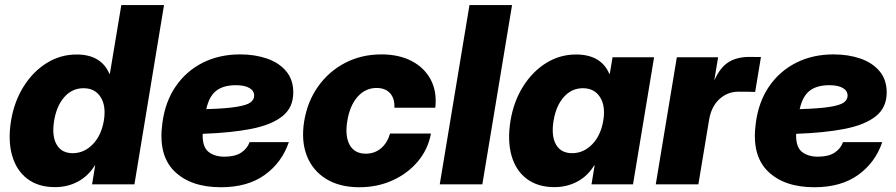

<svg xmlns="http://www.w3.org/2000/svg" viewBox="-20 -748 3637 779"><path d="M203.1 11.2Q135.7 11.2 91.3 -22.2Q46.9 -55.7 29.3 -116.5Q11.7 -177.2 24.9 -258.8Q38.1 -337.4 76.4 -397.9Q114.7 -458.5 170.2 -492.7Q225.6 -526.9 291 -526.9Q390.1 -526.9 423.8 -448.7H425.8L472.2 -727.5H645.5L525.4 0H353.5L366.2 -76.7H364.7Q337.9 -33.7 296.1 -11.2Q254.4 11.2 203.1 11.2ZM274.9 -126.5Q321.3 -126.5 356.2 -162.4Q391.1 -198.2 401.4 -258.8Q411.1 -318.4 388.2 -354.2Q365.2 -390.1 318.8 -390.1Q273.4 -390.1 241.7 -355Q210 -319.8 199.7 -258.8Q189.5 -196.8 209.7 -161.6Q230 -126.5 274.9 -126.5Z M876.5 11.7Q753.4 11.7 687.3 -53.5Q621.1 -118.7 638.7 -248Q649.9 -335 692.9 -397.5Q735.8 -460 803 -493.7Q870.1 -527.3 954.1 -527.3Q1014.2 -527.3 1063 -510.5Q1111.8 -493.7 1140.9 -459.2Q1169.9 -424.8 1169.9 -373Q1169.9 -311.5 1125.7 -276.4Q1081.5 -241.2 999.3 -225.1Q917 -209 802.7 -205.1Q802.2 -201.7 802.2 -198.7Q802.2 -149.9 826.9 -131.1Q851.6 -112.3 890.6 -112.3Q933.6 -112.3 958.5 -128.7Q983.4 -145 992.7 -171.4H1151.9Q1124 -88.9 1054.4 -38.6Q984.9 11.7 876.5 11.7ZM816.9 -305.2Q897.5 -307.6 939.5 -314.5Q981.4 -321.3 996.3 -332.5Q1011.2 -343.8 1011.2 -359.9Q1011.2 -379.9 991.7 -391.1Q972.2 -402.3 937 -402.3Q886.7 -402.3 857.7 -380.1Q828.6 -357.9 816.9 -305.2Z M1438 11.7Q1357.9 11.7 1303 -22.2Q1248 -56.2 1224.6 -116.7Q1201.2 -177.2 1214.4 -257.8Q1228 -337.9 1271.7 -398.7Q1315.4 -459.5 1381.3 -493.4Q1447.3 -527.3 1527.3 -527.3Q1599.6 -527.3 1651.4 -499.8Q1703.1 -472.2 1728.3 -423.6Q1753.4 -375 1746.1 -311H1580.1Q1582 -347.7 1563 -369.4Q1543.9 -391.1 1507.8 -391.1Q1462.4 -391.1 1430.9 -355.5Q1399.4 -319.8 1389.2 -257.8Q1378.9 -195.8 1398.7 -160.2Q1418.5 -124.5 1463.9 -124.5Q1500.5 -124.5 1526.1 -146.5Q1551.8 -168.5 1562.5 -206.1H1728.5Q1716.8 -142.6 1675.8 -93.5Q1634.8 -44.4 1573.2 -16.4Q1511.7 11.7 1438 11.7Z M2057.6 -727.5 1937 0H1764.2L1884.8 -727.5Z M2229.5 11.2Q2162.1 11.2 2117.4 -22.2Q2072.8 -55.7 2055.4 -116.5Q2038.1 -177.2 2051.3 -258.8Q2064.5 -337.4 2102.8 -397.9Q2141.1 -458.5 2196.5 -492.7Q2252 -526.9 2316.9 -526.9Q2418.5 -526.9 2452.1 -448.7H2454.1L2465.3 -515.6H2633.8L2548.3 0H2379.9L2392.6 -76.7H2390.6Q2364.3 -33.7 2322.3 -11.2Q2280.3 11.2 2229.5 11.2ZM2301.3 -126.5Q2347.7 -126.5 2382.6 -162.4Q2417.5 -198.2 2427.7 -258.8Q2437.5 -318.4 2414.3 -354.2Q2391.1 -390.1 2344.7 -390.1Q2299.8 -390.1 2268.1 -355Q2236.3 -319.8 2226.1 -258.8Q2215.8 -196.8 2235.8 -161.6Q2255.9 -126.5 2301.3 -126.5Z M2640.6 0 2726.1 -515.6H2893.6L2878.4 -424.3H2879.4Q2901.9 -474.1 2935.5 -495.6Q2969.2 -517.1 3021 -517.1Q3034.7 -517.1 3045.7 -516.8Q3056.6 -516.6 3067.4 -516.6L3043.9 -375Q3034.7 -375.5 3014.9 -375.7Q2995.1 -376 2976.6 -376Q2931.6 -376 2898.7 -345.7Q2865.7 -315.4 2856.9 -261.2L2813.5 0Z M3284.2 11.7Q3161.1 11.7 3095 -53.5Q3028.8 -118.7 3046.4 -248Q3057.6 -335 3100.6 -397.5Q3143.6 -460 3210.7 -493.7Q3277.8 -527.3 3361.8 -527.3Q3421.9 -527.3 3470.7 -510.5Q3519.5 -493.7 3548.6 -459.2Q3577.6 -424.8 3577.6 -373Q3577.6 -311.5 3533.4 -276.4Q3489.3 -241.2 3407 -225.1Q3324.7 -209 3210.4 -205.1Q3210 -201.7 3210 -198.7Q3210 -149.9 3234.6 -131.1Q3259.3 -112.3 3298.3 -112.3Q3341.3 -112.3 3366.2 -128.7Q3391.1 -145 3400.4 -171.4H3559.6Q3531.7 -88.9 3462.2 -38.6Q3392.6 11.7 3284.2 11.7ZM3224.6 -305.2Q3305.2 -307.6 3347.2 -314.5Q3389.2 -321.3 3404.1 -332.5Q3418.9 -343.8 3418.9 -359.9Q3418.9 -379.9 3399.4 -391.1Q3379.9 -402.3 3344.7 -402.3Q3294.4 -402.3 3265.4 -380.1Q3236.3 -357.9 3224.6 -305.2Z"/></svg>

Font: Inter Display Extra Bold
Style: Italic
Weight: 800
Italic angle: -9.39999°
Designer: Rasmus Andersson
Foundry: rsms
Version: Version 4.000;git-4fc901f